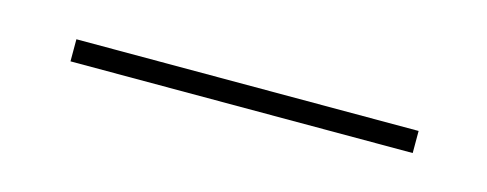

<svg xmlns="http://www.w3.org/2000/svg" viewBox="-21 -45 426 168"><g transform="rotate(15 192.5 39.0)"><path d="M38 49V29H348V49Z"/></g></svg>

Font: Arapey Thin-Display
Style: Regular
Weight: 100
Designer: Eduardo Rodriguez Tunni
Foundry: Eduardo Rodriguez Tunni
Version: Version 4.000